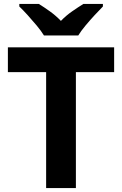

<svg xmlns="http://www.w3.org/2000/svg" viewBox="-20 -954 619 974"><path d="M365 0H214V-588H20V-714H559V-588H365ZM203 -774Q189 -797 166.5 -824Q144 -851 120.5 -877Q97 -903 78 -921V-934H177Q203 -918 233 -896.5Q263 -875 289 -848Q315 -875 346 -896.5Q377 -918 403 -934H502V-921Q484 -903 460 -877Q436 -851 413.5 -824Q391 -797 377 -774Z"/></svg>

Font: Noto Sans Adlam Unjoined
Style: Bold
Weight: 700
Version: Version 3.001